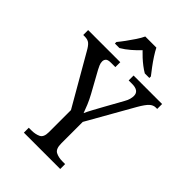

<svg xmlns="http://www.w3.org/2000/svg" viewBox="-270 -1047 1162 1162"><g transform="rotate(45 311.5 -465.5)"><path d="M159 0V-42H182Q215 -42 239.5 -53.5Q264 -65 264 -109V-298L79 -619Q63 -648 48.5 -660Q34 -672 8 -672H-5V-714H270V-672H233Q206 -672 197.5 -662.5Q189 -653 189 -640Q189 -626 195 -612Q201 -598 207 -587L281 -453Q298 -422 310.5 -392Q323 -362 331 -339Q340 -360 357 -391Q374 -422 391 -453L455 -568Q465 -585 469 -600.5Q473 -616 473 -628Q473 -672 413 -672H384V-714H628V-672H616Q595 -672 577 -655.5Q559 -639 533 -594L365 -298V-114Q365 -67 389 -54.5Q413 -42 447 -42H470V0ZM167 -784Q183 -803 202 -829Q221 -855 239 -882Q257 -909 267 -931H362Q373 -909 390.5 -882Q408 -855 427.5 -829Q447 -803 462 -784V-771H423Q404 -782 384.5 -797Q365 -812 347 -828.5Q329 -845 314 -861Q292 -837 263.5 -812.5Q235 -788 206 -771H167Z"/></g></svg>

Font: Noto Serif Vithkuqi
Style: Regular
Weight: 400
Version: Version 1.005